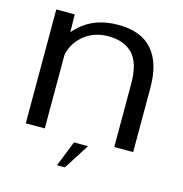

<svg xmlns="http://www.w3.org/2000/svg" viewBox="-111 -698 917 961"><g transform="rotate(15 348.0 -217.0)"><path d="M64.5 0V-590H160L162 -498.5Q173.5 -512 187.5 -525Q263.5 -596 385.5 -596Q503.5 -596 562.2 -529Q621 -462 621 -333V0H523V-328Q523 -435 478.5 -481.5Q434 -528 352 -528Q269.5 -528 214.5 -475Q173.5 -436 163 -380.5V0ZM269.7 162.1 322.4 29.9H395.2L310.7 162.1Z"/></g></svg>

Font: Anybody ExtraExpanded
Style: Regular
Weight: 400
Width: 8
Designer: Tyler Finck
Foundry: Etcetera Type Company
Version: Version 1.010; ttfautohint (v1.8.3) -l 8 -r 50 -G 200 -x 14 